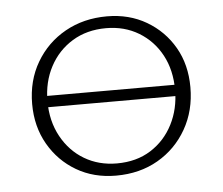

<svg xmlns="http://www.w3.org/2000/svg" viewBox="-39 -459 589 508"><g transform="rotate(-5 255.5 -205.0)"><path d="M250 6Q191 6 145 -21Q99 -48 72 -95Q45 -142 45 -202Q45 -264 73.5 -312.5Q102 -361 151 -388.5Q200 -416 262 -416Q321 -416 367 -389Q413 -362 439.5 -316Q466 -270 466 -210Q466 -148 438 -99Q410 -50 361.5 -22Q313 6 250 6ZM255 -26Q307 -26 345 -50Q383 -74 404 -115Q425 -156 425 -206Q425 -259 403.5 -299Q382 -339 344 -362Q306 -385 257 -385Q206 -385 167.5 -361.5Q129 -338 107.5 -297.5Q86 -257 86 -206Q86 -153 108.5 -112Q131 -71 169 -48.5Q207 -26 255 -26ZM76 -190V-220H437V-190Z"/></g></svg>

Font: Ysabeau ExtraLight
Style: Regular
Weight: 250
Designer: Christian Thalmann (Catharsis Fonts)
Version: Version 2.002